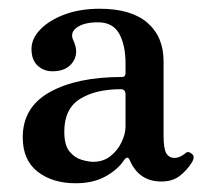

<svg xmlns="http://www.w3.org/2000/svg" viewBox="-20 -758 468 439"><path d="M153 -339Q100 -339 66 -365.5Q32 -392 32 -444Q32 -513 94 -547.5Q156 -582 259 -582Q264 -582 265.5 -585Q267 -588 267 -590V-613Q267 -655 252.5 -681Q238 -707 204 -707Q172 -707 155.5 -695Q139 -683 148 -665Q161 -637 146.5 -616Q132 -595 100 -595Q80 -595 66 -608Q52 -621 52 -646Q52 -670 72.5 -691Q93 -712 128 -725Q163 -738 208 -738Q280 -738 317 -706Q354 -674 354 -618V-448Q354 -417 360.5 -407Q367 -397 378 -397Q386 -397 392 -400Q398 -403 402 -406Q410 -415 420 -405Q426 -399 419 -387Q407 -368 390.5 -355.5Q374 -343 349 -343Q298 -343 277 -391Q272 -404 263 -391Q249 -370 221 -354.5Q193 -339 153 -339ZM193 -388Q216 -388 232.5 -401Q249 -414 258 -433Q267 -452 267 -468V-542Q267 -554 256 -554Q198 -554 162.5 -531.5Q127 -509 127 -457Q127 -426 139 -411.5Q151 -397 167 -392.5Q183 -388 193 -388Z"/></svg>

Font: Zen Old Mincho Medium
Style: Regular
Weight: 500
Designer: Yoshimichi Ohira
Foundry: Positype
Version: Version 1.500